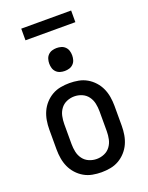

<svg xmlns="http://www.w3.org/2000/svg" viewBox="-168 -993 835 1085"><g transform="rotate(-20 250.0 -451.0)"><path d="M250 8Q223 8 196 3Q169 -2 145.5 -15.5Q122 -29 103.5 -49.5Q85 -70 74 -94.5Q63 -119 58.5 -146Q54 -173 54 -200V-320Q54 -347 58.5 -374Q63 -401 74 -425.5Q85 -450 103.5 -470.5Q122 -491 145.5 -504.5Q169 -518 196 -523Q223 -528 250 -528Q277 -528 304 -523Q331 -518 354.5 -504.5Q378 -491 396.5 -470.5Q415 -450 426 -425.5Q437 -401 441.5 -374Q446 -347 446 -320V-200Q446 -173 441.5 -146Q437 -119 426 -94.5Q415 -70 396.5 -49.5Q378 -29 354.5 -15.5Q331 -2 304 3Q277 8 250 8ZM250 -72Q274 -72 296 -81.5Q318 -91 332 -110Q346 -129 351 -152.5Q356 -176 356 -200V-320Q356 -344 351 -367.5Q346 -391 332 -410Q318 -429 296 -438.5Q274 -448 250 -448Q226 -448 204 -438.5Q182 -429 168 -410Q154 -391 149 -367.5Q144 -344 144 -320V-200Q144 -176 149 -152.5Q154 -129 168 -110Q182 -91 204 -81.5Q226 -72 250 -72ZM250 -601Q236 -601 222.5 -605Q209 -609 199 -619Q189 -629 185 -642.5Q181 -656 181 -670Q181 -684 185 -697.5Q189 -711 199 -721Q209 -731 222.5 -735Q236 -739 250 -739Q264 -739 277.5 -735Q291 -731 301 -721Q311 -711 315 -697.5Q319 -684 319 -670Q319 -656 315 -642.5Q311 -629 301 -619Q291 -609 277.5 -605Q264 -601 250 -601ZM100 -840V-910H400V-840Z"/></g></svg>

Font: Iosevka Term Curly Medium
Style: Regular
Weight: 500
Designer: Belleve Invis
Foundry: Belleve Invis
Version: Version 32.3.0